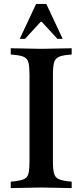

<svg xmlns="http://www.w3.org/2000/svg" viewBox="-20 -960 422 983"><path d="M35 3V-30L55 -32Q89 -36 105 -44Q121 -52 126 -72.5Q131 -93 131 -133V-577Q131 -618 126 -638.5Q121 -659 104.5 -667.5Q88 -676 55 -679L35 -681V-713L192 -710L347 -713V-681L327 -679Q295 -676 278.5 -667.5Q262 -659 256.5 -638.5Q251 -618 251 -577V-133Q251 -93 256.5 -72.5Q262 -52 278.5 -44Q295 -36 327 -32L347 -30V3L192 0ZM81 -761 165 -940H217L301 -761H274L194 -848H188L108 -761Z"/></svg>

Font: Baskervville SemiBold
Style: Regular
Weight: 600
Version: Version 1.100